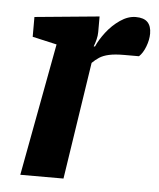

<svg xmlns="http://www.w3.org/2000/svg" viewBox="-43 -551 487 589"><g transform="rotate(5 200.0 -256.5)"><path d="M41 0 117 -408 42 -425V-486L241 -505V-457Q241 -446 238 -434Q235 -422 231 -412H235Q244 -433 262 -456.5Q280 -480 304 -496.5Q328 -513 352 -513Q377 -513 388.5 -501Q400 -489 400 -466Q400 -447 392 -426Q384 -405 372 -394H327Q298 -394 280 -390Q262 -386 250.5 -378.5Q239 -371 229 -361L174 0Z"/></g></svg>

Font: Faustina Light
Style: Bold Italic
Weight: 700
Italic angle: -8°
Version: Version 1.200